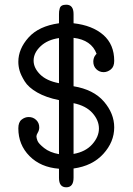

<svg xmlns="http://www.w3.org/2000/svg" viewBox="-20 -714 565 817"><path d="M58 -168Q58 -194 72 -205Q86 -216 102 -216Q121 -216 134 -203.5Q147 -191 147 -172Q147 -160 141 -150Q135 -140 135 -134Q135 -127 139.5 -115Q144 -103 168 -84Q192 -65 231 -58V-288Q176 -299 138.5 -320.5Q101 -342 85 -368Q69 -394 63.5 -413Q58 -432 58 -451Q58 -506 101.5 -554.5Q145 -603 231 -615V-653Q231 -662 231.5 -665.5Q232 -669 234 -677.5Q236 -686 243 -690Q250 -694 262 -694Q293 -694 293 -654V-615Q373 -606 419.5 -565.5Q466 -525 466 -455Q466 -430 451.5 -418.5Q437 -407 421 -407Q403 -407 390 -419.5Q377 -432 377 -452Q377 -459 379 -465.5Q381 -472 383 -475Q385 -478 388 -482L391 -485Q369 -544 293 -553V-347Q378 -333 422 -282Q466 -231 466 -172Q466 -110 419.5 -59Q373 -8 293 3V42Q293 83 262 83Q231 83 231 43V4Q153 -2 105.5 -50Q58 -98 58 -168ZM123 -456Q123 -425 150.5 -397.5Q178 -370 231 -360V-552Q182 -545 152.5 -517Q123 -489 123 -456ZM293 -59Q344 -68 372.5 -100Q401 -132 401 -167Q401 -202 373.5 -233Q346 -264 293 -275Z"/></svg>

Font: CMU Typewriter Text
Style: Regular
Weight: 500
Monospace: yes
Version: Version 0.7.0